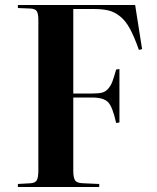

<svg xmlns="http://www.w3.org/2000/svg" viewBox="-20 -750 628 770"><path d="M51.8 0V-12.2L103 -15.1Q121.6 -16.6 127.7 -27.3Q133.8 -38.1 133.8 -67.9V-669.9Q133.8 -695.8 127.2 -705.6Q120.6 -715.3 100.1 -715.8L51.8 -717.8V-730H522L549.8 -553.2L537.1 -549.8Q518.6 -602.5 501.2 -634.5Q483.9 -666.5 461.7 -684.3Q439.5 -702.1 415.3 -708Q391.1 -713.9 354 -713.9H273.9V-375H350.1Q375 -375 388.9 -378.4Q402.8 -381.8 413.6 -394Q424.3 -406.2 430.4 -422.1Q436.5 -438 445.8 -471.2L459 -473.1V-258.8L445.8 -256.8Q431.6 -321.3 413.6 -340.1Q395.5 -358.9 349.1 -358.9H273.9V-64.9Q273.9 -37.6 281.2 -26.6Q288.6 -15.6 313 -15.1L377.9 -12.2V0Z"/></svg>

Font: Display Semibold
Style: Regular
Weight: 600
Designer: Latin by Veronika Burian and Jose Scaglione. Greek by Irene Vlachou. Cyrillic by Vera Evstafieva.
Foundry: TypeTogether
Version: Version 3.002